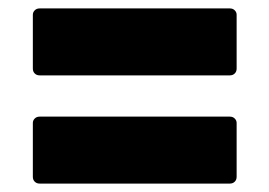

<svg xmlns="http://www.w3.org/2000/svg" viewBox="-20 -549 640 456"><path d="M74 -370Q67 -370 62.5 -374.5Q58 -379 58 -386V-514Q58 -520 62.5 -524.5Q67 -529 74 -529H526Q533 -529 537.5 -524.5Q542 -520 542 -514V-386Q542 -379 537.5 -374.5Q533 -370 526 -370ZM74 -113Q67 -113 62.5 -117.5Q58 -122 58 -129V-257Q58 -263 62.5 -267.5Q67 -272 74 -272H526Q533 -272 537.5 -267.5Q542 -263 542 -257V-129Q542 -122 537.5 -117.5Q533 -113 526 -113Z"/></svg>

Font: LINE Seed Sans TH App ExtraBold
Style: Regular
Weight: 800
Designer: Dalton Maag Ltd | Thai characters by Cadson Demak Co.,Ltd.
Foundry: Dalton Maag Ltd
Version: Version 1.003